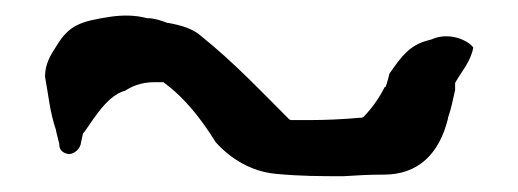

<svg xmlns="http://www.w3.org/2000/svg" viewBox="-20 -487 656 243"><path d="M37 -390C41 -369 43 -345 51 -322V-321L55 -305V-304C55 -298 59 -293 67 -292C73 -292 80 -297 82 -304L85 -318C92 -325 113 -366 138 -372C146 -377 157 -383 176 -383H187L188 -382C214 -363 235 -336 253 -307C271 -287 297 -270 329 -267C360 -264 386 -264 415 -264C431 -265 446 -266 466 -266C509 -266 536 -292 547 -337V-338C551 -349 553 -360 556 -373V-382C563 -395 576 -409 579 -427C571 -437 550 -445 531 -439C526 -437 526 -437 522 -436C499 -430 489 -417 473 -394C472 -390 470 -382 468 -377H467C460 -363 450 -349 440 -339L438 -338H436C414 -336 392 -335 369 -335H348L346 -336C310 -372 276 -408 235 -441C224 -451 209 -455 193 -458H192C184 -461 175 -464 167 -464H166C151 -468 136 -468 121 -466C81 -460 67 -455 51 -428C43 -416 37 -405 37 -390ZM415 -264ZM531 -439Z"/></svg>

Font: Vapor
Style: Lit
Weight: 300
Foundry: Cannot Into Space Fonts
Version: Version 0.179